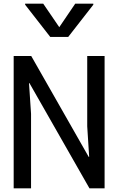

<svg xmlns="http://www.w3.org/2000/svg" viewBox="-20 -1019 640 1039"><path d="M54 0V-716H149L460 -170H462.5L452 -335.5V-716H546V0H464L139.5 -569H137L148 -403V0ZM252 -819 116 -993.5V-999H214L309.5 -859H292L387 -999H485V-993.5L349 -819Z"/></svg>

Font: Google Sans Code
Style: Regular
Weight: 400
Monospace: yes
Designer: Google Sans Code Authors
Foundry: Google LLC
Version: Version 6.000